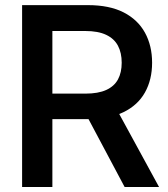

<svg xmlns="http://www.w3.org/2000/svg" viewBox="-20 -748 674 768"><path d="M68.4 0V-727.5H331.5Q417.5 -727.5 474.4 -698.5Q531.2 -669.4 559.8 -617.4Q588.4 -565.4 588.4 -497.1Q588.4 -429.2 559.8 -378.2Q531.2 -327.1 473.9 -299.3Q416.5 -271.5 330.1 -271.5H138.7V-373.5H321.3Q373 -373.5 405 -388.2Q437 -402.8 451.9 -430.4Q466.8 -458 466.8 -497.1Q466.8 -536.6 451.9 -564.9Q437 -593.3 404.8 -608.6Q372.6 -624 320.8 -624H189.5V0ZM478.5 0 303.7 -328.6H437L616.2 0Z"/></svg>

Font: Inter Cardless Tabular Medium
Style: Regular
Weight: 500
Designer: Rasmus Andersson
Foundry: rsms
Version: Version 4.000;git-4fc901f